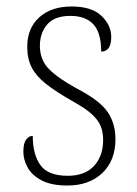

<svg xmlns="http://www.w3.org/2000/svg" viewBox="-20 -562 422 592"><path d="M188 10Q138 10 108 -6Q78 -22 65 -46Q52 -70 52 -94Q52 -120 60.5 -131.5Q69 -143 81 -143Q81 -86 104.5 -53Q128 -20 189 -20Q242 -20 270 -50.5Q298 -81 298 -130Q298 -154 290.5 -173Q283 -192 262.5 -210.5Q242 -229 202 -251Q151 -280 121 -304Q91 -328 77.5 -354.5Q64 -381 64 -418Q64 -475 101 -508.5Q138 -542 201 -542Q263 -542 293 -513Q323 -484 323 -448Q323 -403 292 -403Q292 -461 268 -487Q244 -513 197 -513Q148 -513 125.5 -486.5Q103 -460 103 -421Q103 -377 131.5 -348.5Q160 -320 217 -289Q288 -252 312 -216.5Q336 -181 336 -133Q336 -67 295.5 -28.5Q255 10 188 10Z"/></svg>

Font: Noto Serif Armenian SemiCondensed ExtraLight
Style: Regular
Weight: 200
Width: 4
Designer: Monotype Design Team
Foundry: Monotype Imaging Inc.
Version: Version 2.008; ttfautohint (v1.8.4.7-5d5b)